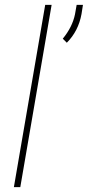

<svg xmlns="http://www.w3.org/2000/svg" viewBox="-20 -770 361 790"><path d="M63.5 0H37.1L166 -750H192.4ZM315.4 -712.4Q302.7 -642.1 254.9 -594.2L238.3 -610.8Q277.8 -658.7 288.6 -711.4L295.4 -750H321.3Z"/></svg>

Font: Roboto Thin
Style: Italic
Weight: 250
Italic angle: -12°
Designer: Google
Version: Version 2.134; 2016